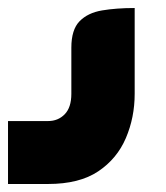

<svg xmlns="http://www.w3.org/2000/svg" viewBox="-20 -234 413 479"><path d="M0 225V68H100Q125 68 141.5 51Q158 34 158 0V-115Q158 -160 178.5 -181Q199 -202 234.5 -208Q270 -214 316 -214V0Q316 59 294 110.5Q272 162 225 193.5Q178 225 100 225Z"/></svg>

Font: Mada ExtraBold
Style: Regular
Weight: 800
Designer: Khaled Hosny
Version: Version 1.5